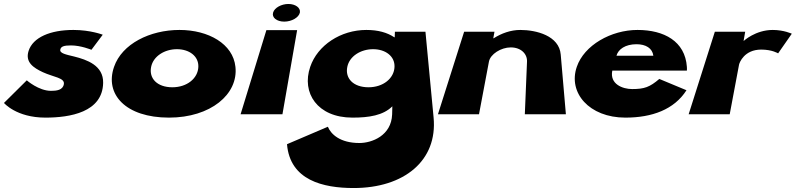

<svg xmlns="http://www.w3.org/2000/svg" viewBox="-58 -576 4012 968"><path d="M312 -425C196 -425 108 -388 86 -319C68 -262 111 -234 158 -212C212 -187 269 -184 264 -152C259 -121 226 -118 199 -118C137 -118 77 -171 77 -171L-38 -57C-38 -57 24 17 171 17C295 17 459 -10 462 -158C464 -246 380 -275 316 -291C275 -301 242 -307 246 -326C249 -342 265 -347 300 -347C350 -347 403 -325 403 -325L460 -401C460 -401 398 -425 312 -425Z M517 -239C469 -101 575 17 794 17C1004 17 1144 -101 1129 -239C1117 -355 993 -425 847 -425C698 -425 557 -355 517 -239ZM704 -239C715 -293 772 -328 834 -328C896 -328 944 -293 942 -239C940 -181 885 -136 811 -136C734 -136 692 -181 704 -239Z M1155 0H1366L1440 -424H1285ZM1319 -513C1311 -488 1337 -467 1375 -467C1413 -467 1449 -488 1454 -513C1458 -537 1431 -556 1396 -556C1361 -556 1326 -537 1319 -513Z M1389 151C1404 333 1571 372 1725 372C1979 372 2149 234 2128 16L2087 -416H1933L1932 -388H1930C1894 -412 1848 -425 1789 -425C1660 -425 1543 -348 1506 -239C1461 -108 1542 17 1719 17C1802 17 1874 6 1920 -40L1919 1C1915 108 1817 145 1754 145C1656 145 1610 100 1595 63ZM1693 -239C1704 -293 1761 -328 1823 -328C1885 -328 1933 -293 1931 -239C1929 -181 1874 -136 1800 -136C1723 -136 1681 -181 1693 -239Z M2150 0H2357L2407 -265C2414 -303 2468 -337 2517 -337C2570 -337 2601 -303 2599 -265L2588 0H2795L2769 -301C2761 -396 2646 -425 2565 -425C2517 -425 2470 -408 2431 -383H2429L2435 -416H2282Z M3405 -220C3406 -224 3405 -233 3405 -239C3396 -368 3290 -425 3156 -425C3023 -425 2887 -348 2850 -239C2805 -109 2912 17 3095 17C3230 17 3341 -24 3403 -121L3266 -178C3218 -137 3191 -127 3129 -127C3081 -127 3015 -152 3029 -220ZM3050 -295C3059 -328 3095 -353 3151 -353C3198 -353 3231 -333 3236 -295Z M3414 0H3621L3668 -250C3670 -260 3694 -326 3780 -326C3835 -326 3865 -307 3865 -307L3934 -406C3934 -406 3894 -425 3838 -425C3751 -425 3692 -370 3692 -370H3691L3699 -416H3546Z"/></svg>

Font: Hussar Milosc
Style: Bold
Weight: 700
Foundry: Cannot Into Space Fonts
Version: Version 1.02